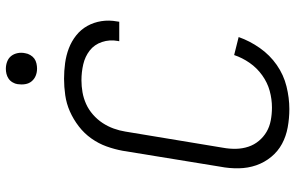

<svg xmlns="http://www.w3.org/2000/svg" viewBox="-192 -784 985 640"><g transform="rotate(-90 300.0 -464.5)"><path d="M256 8Q225 8 195 2.5Q165 -3 140 -16.5Q115 -30 96.5 -52.5Q78 -75 68.5 -102.5Q59 -130 58.5 -161Q58 -192 64 -223L117 -548Q122 -575 131.5 -601.5Q141 -628 158 -652Q175 -676 198.5 -694Q222 -712 248 -723.5Q274 -735 302 -739Q330 -743 357 -743Q383 -743 409 -739.5Q435 -736 458.5 -727Q482 -718 501.5 -702.5Q521 -687 533 -665.5Q545 -644 549 -618.5Q553 -593 548 -566L547 -559H482L483 -564Q488 -591 479.5 -616.5Q471 -642 451 -657.5Q431 -673 405 -679Q379 -685 352 -685Q332 -685 312 -681.5Q292 -678 273 -669.5Q254 -661 237.5 -646.5Q221 -632 209.5 -614.5Q198 -597 191 -577.5Q184 -558 181 -539L127 -213Q123 -191 123.5 -169.5Q124 -148 130.5 -128.5Q137 -109 150 -93.5Q163 -78 180 -68Q197 -58 218 -54Q239 -50 261 -50Q289 -50 316.5 -57.5Q344 -65 368.5 -82.5Q393 -100 410 -124.5Q427 -149 436 -176L496 -161Q483 -124 459.5 -90.5Q436 -57 403 -34Q370 -11 331.5 -1.5Q293 8 256 8ZM391 -833Q378 -833 367 -837.5Q356 -842 348.5 -851Q341 -860 339 -872.5Q337 -885 339 -898Q340 -906 345 -914.5Q350 -923 357.5 -928Q365 -933 373.5 -935Q382 -937 390 -937Q403 -937 414.5 -932.5Q426 -928 433 -919Q440 -910 442.5 -897.5Q445 -885 442 -872Q441 -864 436 -855.5Q431 -847 424 -842Q417 -837 408 -835Q399 -833 391 -833Z"/></g></svg>

Font: Iosevka Light Extended
Style: Italic
Weight: 300
Width: 7
Italic angle: -9°
Monospace: yes
Designer: Belleve Invis
Foundry: Belleve Invis
Version: Version 32.5.0; ttfautohint (v1.8.4)